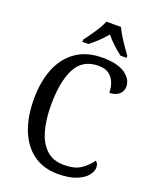

<svg xmlns="http://www.w3.org/2000/svg" viewBox="-169 -1026 910 1131"><g transform="rotate(20 285.5 -460.5)"><path d="M335 10Q243 10 180 -36Q117 -82 84.5 -164.5Q52 -247 52 -358Q52 -467 85.5 -549.5Q119 -632 185.5 -678Q252 -724 350 -724Q444 -724 491.5 -691Q539 -658 539 -611Q539 -580 516 -561.5Q493 -543 457 -543Q457 -574 446.5 -603.5Q436 -633 411.5 -652Q387 -671 345 -671Q245 -671 202 -588.5Q159 -506 159 -358Q159 -265 179 -196.5Q199 -128 241 -90Q283 -52 350 -52Q418 -52 456.5 -78.5Q495 -105 519 -140Q536 -129 536 -102Q536 -78 515 -52Q494 -26 449.5 -8Q405 10 335 10ZM205 -784Q219 -803 237.5 -829Q256 -855 272.5 -882Q289 -909 298 -931H389Q399 -909 415.5 -882Q432 -855 450 -829Q468 -803 482 -784V-771H444Q418 -791 391 -816Q364 -841 343 -867Q322 -841 295.5 -816Q269 -791 243 -771H205Z"/></g></svg>

Font: Noto Serif SemiCondensed
Style: Regular
Weight: 400
Width: 4
Designer: Monotype Design Team
Foundry: Monotype Imaging Inc.
Version: Version 2.013